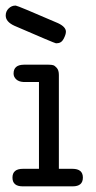

<svg xmlns="http://www.w3.org/2000/svg" viewBox="-27 -659 339 679"><path d="M-6.8 -604Q-6.8 -619.1 3.7 -629.2Q14.2 -639.2 26.9 -639.2H28.8Q34.7 -639.2 178.2 -577.1Q206.1 -564 206.1 -546.9Q206.1 -537.1 198 -521.5Q189.9 -505.9 172.9 -505.9H170.9Q167 -505.9 23.9 -567.9Q-6.8 -582 -6.8 -604ZM54.2 -62H110.8V-369.1H55.2Q39.1 -370.1 30 -378.7Q21 -387.2 21 -398.9Q21 -429.7 57.1 -430.2H145Q154.8 -430.2 160.9 -428.5Q167 -426.8 174.1 -418.5Q181.2 -410.2 181.2 -394V-62H229Q266.1 -62 266.1 -31Q266.1 0 230 0H53.2Q17.1 0 17.1 -31Q17.1 -62 54.2 -62Z"/></svg>

Font: CMU Typewriter Text Variable Width
Style: Medium
Weight: 500
Version: Version 0.7.0